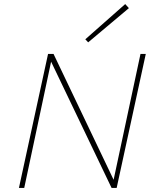

<svg xmlns="http://www.w3.org/2000/svg" viewBox="-20 -923 756 943"><path d="M696 -658 553 0H528L231 -620L99 0H73L216 -658H243L538 -40L670 -658ZM399 -730 595 -903 613 -883 413 -715Z"/></svg>

Font: Ysabeau Extralight
Style: Italic
Weight: 200
Italic angle: -12°
Designer: Christian Thalmann (Catharsis Fonts)
Version: Version 0.003